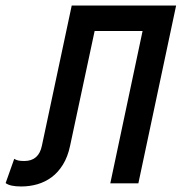

<svg xmlns="http://www.w3.org/2000/svg" viewBox="-113 -657 679 688"><path d="M518.1 -637.2 382.8 0H282.2L397.9 -545.9H226.1L138.2 -134.8Q129.9 -95.2 112.5 -67.1Q95.2 -39.1 72 -22Q48.8 -4.9 21 3.2Q-6.8 11.2 -37.1 11.2Q-77.1 11.2 -92.8 -1L-62 -87.9Q-56.2 -84 -48.1 -82Q-40 -80.1 -25.9 -80.1Q25.9 -80.1 37.1 -134.8L144 -637.2Z"/></svg>

Font: Anonymous Pro
Style: Bold Italic
Weight: 700
Italic angle: -12°
Monospace: yes
Designer: Mark Simonson
Version: Version 1.003